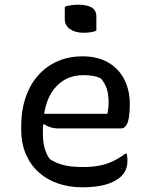

<svg xmlns="http://www.w3.org/2000/svg" viewBox="-20 -783 640 815"><path d="M329 -544Q394 -544 439 -518Q484 -492 507.5 -446Q531 -400 531 -342V-338Q531 -306 527 -283.5Q523 -261 515 -249.5Q507 -238 495 -238H228Q209 -238 193.5 -243Q178 -248 168 -256L150 -246V-300H436Q438 -312 439.5 -324Q441 -336 441 -348Q441 -383 433 -407Q425 -431 407 -451Q391 -458 375 -461Q359 -464 333 -464Q256 -464 209 -404.5Q162 -345 162 -227V-216Q162 -183 169 -156Q176 -129 191 -108Q218 -90 251 -82Q284 -74 332 -74Q369 -74 399.5 -79.5Q430 -85 458 -98Q486 -111 512 -131H518Q519 -125 520 -118.5Q521 -112 521 -103Q521 -80 514.5 -64Q508 -48 496 -36Q480 -20 455 -9Q430 2 398 7Q366 12 329 12Q274 12 227 -4Q180 -20 145 -51Q110 -82 90 -128Q70 -174 70 -233V-244Q70 -317 90 -373Q110 -429 145.5 -467Q181 -505 228 -524.5Q275 -544 329 -544ZM255 -754Q261 -757 268 -758.5Q275 -760 282.5 -761Q290 -762 298.5 -762.5Q307 -763 314 -763Q348 -763 368.5 -751.5Q389 -740 389 -713V-653Q383 -650 376.5 -648.5Q370 -647 363.5 -646Q357 -645 349.5 -644.5Q342 -644 334 -644Q299 -644 277 -659.5Q255 -675 255 -701Z"/></svg>

Font: Recursive Casual
Style: Regular
Weight: 400
Version: Version 1.047